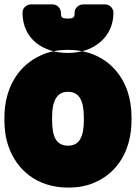

<svg xmlns="http://www.w3.org/2000/svg" viewBox="-26 -802 616 870"><path d="M-6 -269V-259C-6 -217 -1 -178 12 -140C49 -32 142 48 283 48C327 48 368 41 405 24C508 -21 570 -122 570 -259V-269C570 -312 564 -351 552 -388C515 -496 423 -576 282 -576C238 -576 198 -569 161 -552C59 -507 -6 -406 -6 -269ZM354 -269V-259C354 -179 332 -142 283 -142C231 -142 210 -178 210 -259V-269C210 -348 233 -386 282 -386C332 -386 354 -348 354 -269ZM76 -745C76 -768 97 -782 113 -782H213C236 -782 250 -761 250 -745C250 -723 254 -718 282 -718C309 -718 312 -724 312 -745C312 -768 334 -782 350 -782H451C474 -782 488 -761 488 -745C488 -654 430 -598 364 -575C339 -567 311 -562 282 -562C171 -562 76 -624 76 -745Z"/></svg>

Font: Asimov Print
Style: E
Weight: 500
Designer: Google
Version: Version 2.000980; 2014